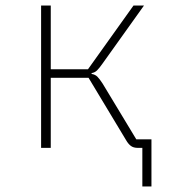

<svg xmlns="http://www.w3.org/2000/svg" viewBox="-20 -536 640 696"><path d="M496 0H479Q464 0 454.5 -7Q445 -14 437 -28L301 -254H164V0H129V-516H164V-285H299L464 -516H502L352 -306Q340 -289 332 -281Q324 -273 312 -271V-268Q325 -266 333 -258Q341 -250 352 -233L474 -31H529V140H496Z"/></svg>

Font: IBM Plex Mono ExtLt
Style: Regular
Weight: 200
Monospace: yes
Designer: Mike Abbink, Paul van der Laan, Pieter van Rosmalen
Foundry: Bold Monday
Version: Version 2.3